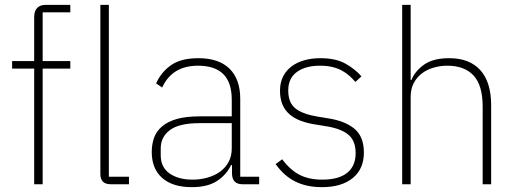

<svg xmlns="http://www.w3.org/2000/svg" viewBox="-20 -760 2138 792"><path d="M121 -477H30V-508H121V-689Q121 -740 170 -740H270V-709H156V-508H270V-477H156V0H121Z M437 0Q394 0 394 -42V-740H429V-31H512V0Z M980 0Q939 0 937 -42V-79H933Q915 -40 876 -14Q837 12 771 12Q692 12 649 -26Q606 -64 606 -133Q606 -166 616 -193Q626 -220 649.5 -239.5Q673 -259 710.5 -269.5Q748 -280 803 -280H936V-348Q936 -420 901 -454.5Q866 -489 797 -489Q690 -489 649 -399L624 -416Q645 -463 686 -491.5Q727 -520 798 -520Q883 -520 927 -476.5Q971 -433 971 -352V-31H1049V0ZM774 -19Q807 -19 836.5 -27.5Q866 -36 888 -52Q910 -68 923 -92Q936 -116 936 -148V-252H803Q719 -252 681 -223.5Q643 -195 643 -148V-120Q643 -70 679.5 -44.5Q716 -19 774 -19Z M1308 12Q1245 12 1198.5 -11Q1152 -34 1117 -83L1144 -103Q1178 -58 1216.5 -38.5Q1255 -19 1309 -19Q1377 -19 1412 -47Q1447 -75 1447 -128Q1447 -179 1417.5 -204Q1388 -229 1327 -239L1284 -246Q1250 -251 1222.5 -261Q1195 -271 1175.5 -287.5Q1156 -304 1145.5 -328Q1135 -352 1135 -386Q1135 -419 1147.5 -444Q1160 -469 1182.5 -486Q1205 -503 1235.5 -511.5Q1266 -520 1301 -520Q1365 -520 1405 -497.5Q1445 -475 1471 -445L1446 -422Q1435 -435 1421.5 -447Q1408 -459 1391 -468.5Q1374 -478 1351.5 -483.5Q1329 -489 1300 -489Q1240 -489 1204.5 -463Q1169 -437 1169 -387Q1169 -336 1199 -312.5Q1229 -289 1290 -279L1333 -272Q1404 -261 1442.5 -228.5Q1481 -196 1481 -131Q1481 -63 1435 -25.5Q1389 12 1308 12Z M1639 -740H1674V-430H1677Q1692 -467 1729.5 -493.5Q1767 -520 1833 -520Q1917 -520 1961.5 -470.5Q2006 -421 2006 -326V0H1971V-320Q1971 -408 1933.5 -448.5Q1896 -489 1825 -489Q1796 -489 1768.5 -481Q1741 -473 1720 -457Q1699 -441 1686.5 -417Q1674 -393 1674 -361V0H1639Z"/></svg>

Font: IBM Plex Sans Arabic ExtraLight
Style: Regular
Weight: 200
Designer: Mike Abbink, Paul van der Laan, Pieter van Rosmalen, Wael Morcos, Khajak Apelian
Foundry: Bold Monday
Version: Version 1.1